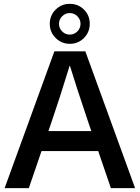

<svg xmlns="http://www.w3.org/2000/svg" viewBox="-20 -979 727 999"><path d="M196 -193 130 0H4L263 -712H424L683 0H557L491 -193ZM436 -353Q376 -531 344 -636H342Q289 -463 251 -353L232 -297H455ZM447 -855Q447 -812 417 -781.5Q387 -751 343 -751Q300 -751 269.5 -781.5Q239 -812 239 -855Q239 -899 269.5 -929Q300 -959 343 -959Q387 -959 417 -929Q447 -899 447 -855ZM343 -911Q320 -911 303.5 -894.5Q287 -878 287 -855Q287 -832 303.5 -815.5Q320 -799 343 -799Q366 -799 382.5 -815.5Q399 -832 399 -855Q399 -878 382.5 -894.5Q366 -911 343 -911Z"/></svg>

Font: CST
Style: Medium
Weight: 500
Version: Version 1.00